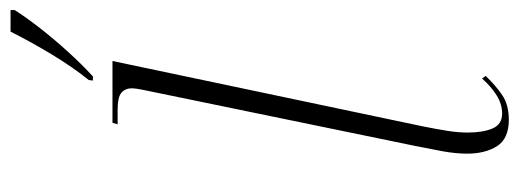

<svg xmlns="http://www.w3.org/2000/svg" viewBox="-338 -660 1008 373"><g transform="rotate(-90 166.5 -474.0)"><path d="M120 10Q83 10 68.5 -13Q54 -36 54 -71Q54 -94 59 -120.5Q64 -147 69 -172L178 -701Q181 -716 181 -722Q181 -735 172.5 -742.5Q164 -750 139 -750H111L114 -760H234L107 -157Q102 -132 98.5 -110.5Q95 -89 95 -70Q95 -40 103 -21.5Q111 -3 132 -3Q150 -3 167 -13.5Q184 -24 200 -42L205 -35Q187 -16 168 -3Q149 10 120 10ZM197 -806Q222 -837 246.5 -877.5Q271 -918 291 -958H333V-950Q319 -928 298 -901Q277 -874 252 -846.5Q227 -819 204 -798H196Z"/></g></svg>

Font: Noto Serif Display Condensed ExtraLight
Style: Italic
Weight: 200
Width: 3
Italic angle: -12°
Designer: Monotype Design Team
Foundry: Monotype Imaging Inc.
Version: Version 2.009